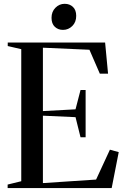

<svg xmlns="http://www.w3.org/2000/svg" viewBox="-20 -960 644 980"><path d="M88.5 -35V-709L19.5 -725V-743H516.5L531.5 -584H489.5L436.5 -706L199 -716.5V-393L365.5 -402L391 -500.5H417V-259.5H391L365.5 -362L199 -369.5V-25.5L470.5 -43.5L541 -196L586 -183.5L550 0H19V-18ZM301 -807.5Q276.5 -807.5 259.8 -823.2Q243 -839 243 -869Q243 -900.5 263 -920.5Q283 -940.5 309.5 -940.5H310.5Q335.5 -940.5 352.2 -924.8Q369 -909 369 -879Q369 -847 349 -827.2Q329 -807.5 302 -807.5Z"/></svg>

Font: Merriweather 144pt
Style: Regular
Weight: 400
Version: Version 2.100